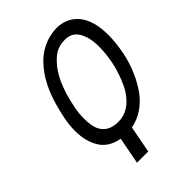

<svg xmlns="http://www.w3.org/2000/svg" viewBox="-231 -751 1009 1009"><g transform="rotate(-45 273.5 -246.0)"><path d="M161.6 -118.2C149.9 -138.7 145 -171.9 145 -206.5C145 -231.9 147.5 -258.3 151.9 -279.8C176.8 -407.7 214.4 -477.1 256.3 -520.5C292 -557.6 321.8 -571.3 368.2 -571.3C411.1 -571.3 441.4 -550.8 459 -495.1C466.3 -472.7 468.8 -445.8 468.8 -417.5C468.8 -382.3 464.4 -345.2 458.5 -314L456.5 -304.7C445.8 -252.4 415.5 -171.4 390.1 -140.1C360.4 -99.6 318.8 -66.9 262.2 -66.9C209.5 -66.9 179.2 -86.4 161.6 -118.2ZM380.4 -646C303.7 -644.5 242.2 -609.4 201.7 -565.4C158.7 -519 106.9 -446.3 74.2 -277.8C68.4 -248.5 65.9 -220.7 65.9 -194.8C65.9 -142.6 77.1 -97.7 99.6 -62C122.6 -24.4 162.6 -3.4 207 4.4L178.2 153.8H261.7L290.5 3.9C353.5 -7.8 408.7 -45.4 449.7 -103C481.9 -148.4 518.1 -223.1 533.7 -303.2L534.7 -308.6C543.5 -354.5 546.9 -394.5 546.9 -429.2C546.9 -620.1 431.6 -646 380.4 -646Z"/></g></svg>

Font: Fantasque Sans Mono
Style: RegItalic
Weight: 400
Italic angle: -11°
Monospace: yes
Designer: Jany Belluz
Version: Version 1.6.3